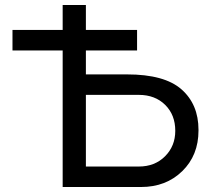

<svg xmlns="http://www.w3.org/2000/svg" viewBox="-20 -749 855 769"><path d="M324 -82H536Q600 -82 641 -123Q682 -164 682 -225Q682 -289 641.5 -329Q601 -369 536 -369H324ZM324 -451H489Q639 -451 707 -391Q775 -331 775 -229V-226Q775 -127 710 -63.5Q645 0 545 0H231V-547H30V-629H231V-729H324V-629H529V-547H324Z"/></svg>

Font: ColatingCofangSans
Style: Regular
Weight: 400
Foundry: GNU
Version: Version 412.227;June 27, 2022;FontCreator 11.0.0.2412 32-bit